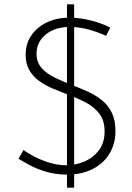

<svg xmlns="http://www.w3.org/2000/svg" viewBox="-20 -795 607 883"><path d="M288 68V-373V-391V-775H321V-392V-369V68ZM468 -630Q437 -645 392 -658Q347 -671 302 -671Q232 -671 190 -636Q148 -601 148 -548Q148 -508 172 -481.5Q196 -455 235 -436.5Q274 -418 318 -401Q353 -388 387.5 -372Q422 -356 450 -333Q478 -310 494.5 -276Q511 -242 511 -192Q511 -133 483 -87.5Q455 -42 405 -17Q355 8 289 8Q236 8 192.5 -5Q149 -18 116.5 -35.5Q84 -53 65 -65L88 -105Q110 -89 141.5 -73Q173 -57 210 -46Q247 -35 284 -35Q327 -35 367.5 -52Q408 -69 434.5 -103.5Q461 -138 461 -191Q461 -242 436 -273.5Q411 -305 372 -325Q333 -345 289 -361Q255 -374 221 -388.5Q187 -403 159 -423.5Q131 -444 114.5 -473Q98 -502 98 -543Q98 -594 124 -632Q150 -670 194.5 -691.5Q239 -713 296 -714Q346 -714 397.5 -701Q449 -688 487 -668Z"/></svg>

Font: Josefin Sans Thin Light
Style: Regular
Weight: 300
Version: Version 2.000